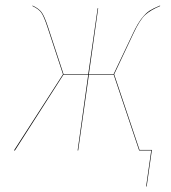

<svg xmlns="http://www.w3.org/2000/svg" viewBox="-20 -547 623 698"><path d="M562 -524.9Q526.9 -510.3 507.6 -492.4Q488.3 -474.6 465.8 -426.8L395 -276.9L487.3 -2H532.2L513.2 130.9H511.2L529.8 0H485.8L393.1 -275.9H303.2L264.2 0H262.2L300.8 -275.9H210.9L34.2 0H30.8L209 -276.9L151.9 -450.2Q139.2 -488.3 129.9 -501.2Q120.6 -514.2 98.1 -524.9V-526.9Q121.1 -516.1 131.1 -502.7Q141.1 -489.3 153.8 -451.2L210.9 -277.8H300.8L335 -517.1H336.9L303.2 -277.8H393.1L463.9 -426.8Q480 -460.9 495.1 -480.2Q510.3 -499.5 523.7 -508.1Q537.1 -516.6 562 -526.9Z"/></svg>

Font: Fira Sans Compressed Two
Style: Italic
Weight: 100
Width: 3
Italic angle: -8°
Designer: Carrois Corporate & Edenspiekermann AG
Foundry: Carrois Corporate GbR & Edenspiekermann AG
Version: Version 4.203;PS 004.203;hotconv 1.0.88;makeotf.lib2.5.64775